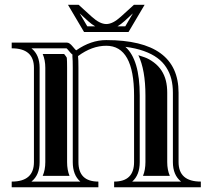

<svg xmlns="http://www.w3.org/2000/svg" viewBox="-20 -789 895 809"><path d="M112.5 -585.4Q147 -557.9 147 -503.4V-106Q147 -51.5 112.5 -23.9H318.4Q286.6 -51.5 286.6 -106V-503.4Q286.6 -536.6 285.2 -550Q284.7 -554.7 285.6 -558.8Q284.2 -559.8 282.7 -561Q278.3 -564.9 267.3 -578.1Q263.2 -583.3 260.3 -585.4ZM742.9 -23.9Q708.5 -51.5 708.5 -106V-398.4Q708.5 -429.7 701.9 -455.9Q695.3 -482.2 680.5 -505.1Q665.8 -528.1 642.7 -545Q619.6 -562 585.8 -574.1Q552 -586.2 508.3 -591.6Q568.8 -537.8 568.8 -386.7V-106Q568.8 -51.5 537.1 -23.9ZM123 -106V-503.4Q123 -585.4 29.3 -585.4V-609.4H262.5Q272.9 -609.4 286 -593.3Q299.1 -577.1 301.5 -577.1Q363 -620.1 427.7 -620.1Q732.4 -620.1 732.4 -398.4V-106Q732.4 -23.9 826.2 -23.9V0H460.9V-23.9Q544.9 -23.9 544.9 -106V-386.7Q544.9 -596.2 427.7 -596.2Q367.4 -596.2 308.8 -552.7Q310.5 -538.1 310.5 -503.4V-106Q310.5 -23.9 394.5 -23.9V0H29.3V-23.9Q123 -23.9 123 -106ZM159.9 -561.5H250.2Q259.8 -549.8 261.5 -545.7Q262.7 -533.2 262.7 -503.4V-106Q262.7 -73.2 272.9 -47.9H159.9Q170.9 -73.2 170.9 -106V-503.4Q170.9 -536.1 159.9 -561.5ZM695.6 -47.9H582.5Q592.8 -73.2 592.8 -106V-386.7Q592.8 -493.9 563 -556.4Q570.6 -554.2 589.5 -547.5Q608.4 -540.8 628.2 -526Q647.9 -511.2 660.5 -491.8Q673.1 -472.4 678.8 -449.6Q684.6 -426.8 684.6 -398.4V-106Q684.6 -73.2 695.6 -47.9ZM334.2 -654.1 266.4 -768.8H311.3L366.9 -718.3Q400.6 -687.7 428 -687.7Q455.1 -687.7 488.8 -718.3L544.4 -768.8H589.4L521.5 -654.1ZM315.7 -732.7 347.9 -678H381.1Q366.2 -686.5 350.8 -700.4ZM540 -732.7 504.9 -700.4Q489.5 -686.5 474.9 -678H507.8Z"/></svg>

Font: itsadzokeS01
Style: Regular
Weight: 600
Width: 6
Version: Version 0.46